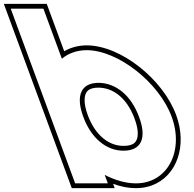

<svg xmlns="http://www.w3.org/2000/svg" viewBox="-352 -889 1007 999"><path d="M192.8 21.1 209 65H39L7.6 -20L-88.6 -281L-264.9 -759L-296.2 -844H-126.2L-94.9 -759L-30.2 -583.6C3.9 -611.3 47.6 -627.7 98.4 -628C263.4 -628 477.5 -457 541.4 -281C606.6 -104 520.3 66 354 65C302.9 65 247.2 48.8 192.8 21.1ZM81.4 -281C123 -168 203.6 -104 291.3 -105C380.3 -105 414.4 -167 371.4 -281C329.7 -394 250.5 -457 161.1 -458C72.1 -458 39.3 -395 81.4 -281ZM236.5 67.4C277.4 82.2 315.4 90 353.9 90C383.8 90.2 412.1 85.3 437.7 75.9C570 27.3 622.6 -133.1 564.9 -289.6C497.7 -474.6 277.8 -653 98.3 -653C54.7 -652.7 14.9 -641.4 -17.9 -622.4L-108.8 -869H-332.1L21.5 90H244.8ZM104.8 -289.6C93.4 -320.7 88.3 -346.8 88.2 -367C88.1 -412.6 108.5 -433 161 -433C237.2 -432.1 308.6 -378.9 348 -272.3C359.7 -241 364.8 -215.3 364.9 -195.3C365 -150.4 344.5 -130 291.1 -130C216.8 -129.2 144.1 -183.1 104.8 -289.6Z"/></svg>

Font: Nordica Plus
Style: NordicaClassicBkOpOblOl
Weight: 900
Version: Version 1.01